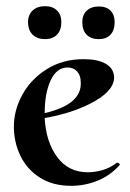

<svg xmlns="http://www.w3.org/2000/svg" viewBox="-20 -591 421 623"><path d="M361 -63Q364 -63 367 -60Q370 -57 368 -55Q336 -20 295 -4Q254 12 211 12Q151 12 109 -15Q67 -42 46 -86Q25 -130 25 -180Q25 -234 53 -284.5Q81 -335 132.5 -367Q184 -399 251 -399Q296 -399 321.5 -385Q347 -371 350 -345Q354 -301 288 -263Q222 -225 125 -208Q129 -131 165.5 -81.5Q202 -32 265 -32Q289 -32 314 -39.5Q339 -47 359 -63ZM125 -224Q246 -252 242 -324Q242 -346 230.5 -359Q219 -372 199 -372Q164 -372 144.5 -330.5Q125 -289 125 -224ZM71 -519Q71 -543 86 -557Q101 -571 126 -571Q151 -571 165 -557Q179 -543 179 -519Q179 -493 165 -478.5Q151 -464 126 -464Q101 -464 86 -478.5Q71 -493 71 -519ZM247 -519Q247 -543 261.5 -556.5Q276 -570 301 -570Q325 -570 338.5 -556.5Q352 -543 352 -519Q352 -493 338.5 -478.5Q325 -464 301 -464Q275 -464 261 -478.5Q247 -493 247 -519Z"/></svg>

Font: Cormorant Upright
Style: Bold
Weight: 700
Designer: Christian Thalmann (Catharsis Fonts)
Foundry: Catharsis Fonts
Version: Version 3.302